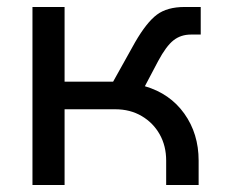

<svg xmlns="http://www.w3.org/2000/svg" viewBox="-20 -530 647 550"><path d="M73 0V-510H165V-296H304L367 -409Q400 -466 429.5 -488Q459 -510 509 -510H555V-431H527Q498 -431 477 -414.5Q456 -398 433 -355L395 -283Q467 -262 508 -204.5Q549 -147 549 -70V0H456V-70Q456 -112 437.5 -145Q419 -178 386 -197.5Q353 -217 310 -217H165V0Z"/></svg>

Font: MuseoModerno
Style: Regular
Weight: 400
Designer: Pablo Cosgaya, Héctor Gatti, Marcela Romero, and the Authors of The MuseoModerno Project.
Foundry: Omnibus-Type Team
Version: Version 1.001